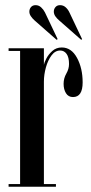

<svg xmlns="http://www.w3.org/2000/svg" viewBox="-20 -706 345 726"><path d="M12.5 0V-10H56V-513.5H12.5V-523.5H146V-461Q147 -468.5 155 -484.2Q163 -500 177.8 -513.2Q192.5 -526.5 213.5 -526.5Q250 -526.5 271.2 -487.2Q292.5 -448 292.5 -394.5Q292.5 -339 256 -339Q238.5 -339 229.5 -353.5Q220.5 -368 220.5 -389Q220.5 -410 230.8 -427.8Q241 -445.5 241 -464Q241 -489.5 231.8 -502.2Q222.5 -515 207.5 -515Q188.5 -515 174.8 -496.5Q161 -478 153.5 -450.8Q146 -423.5 146 -397.5V-10H191.5V0ZM287 -555.5 204 -628.5Q195 -636 189.2 -644.5Q183.5 -653 183.5 -662Q183.5 -672 189.8 -679.2Q196 -686.5 207 -686.5Q219.5 -686.5 228.5 -678.2Q237.5 -670 242.5 -659L290.5 -558ZM194 -555.5 111 -628.5Q102.5 -636 96.8 -644.5Q91 -653 91 -662Q91 -672 97.2 -679.2Q103.5 -686.5 114.5 -686.5Q126.5 -686.5 135.5 -678.2Q144.5 -670 150 -659L198 -558Z"/></svg>

Font: Imbue 100pt Medium
Style: Regular
Weight: 500
Designer: Tyler Finck
Foundry: Etcetera Type Company
Version: Version 1.102; ttfautohint (v1.8.3)